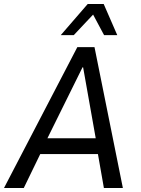

<svg xmlns="http://www.w3.org/2000/svg" viewBox="-33 -941 704 961"><path d="M-13 0 354 -705H440L582 0H487L451 -205L487 -170H137L186 -206L86 0ZM380 -604 193 -226 180 -249H470L450 -227L383 -604ZM271 -765 406 -921H486L554 -765H488L433 -868L336 -765Z"/></svg>

Font: Nunito Sans 7pt Condensed Medium
Style: Italic
Weight: 500
Width: 3
Italic angle: -9°
Designer: Vernon Adams
Foundry: Vernon Adams
Version: Version 3.101;gftools[0.9.27]